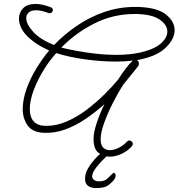

<svg xmlns="http://www.w3.org/2000/svg" viewBox="-20 -627 905 973"><path d="M535 167Q503 167 478.5 147Q454 127 454 77Q454 45 469.5 -2Q485 -49 509 -99Q467 -61 417 -26.5Q367 8 312 28.5Q257 49 200 46Q144 43 119.5 8Q95 -27 95 -76Q96 -126 115.5 -179.5Q135 -233 166 -283Q197 -333 229 -371Q157 -403 114 -448Q95 -468 85.5 -490Q76 -512 76 -532Q76 -563 97 -585Q118 -607 160 -607Q193 -607 235 -591Q248 -587 248 -576Q248 -570 243.5 -565Q239 -560 232 -560Q226 -560 223 -562Q188 -575 163 -575Q138 -575 125.5 -563.5Q113 -552 113 -535Q113 -505 148 -466Q183 -427 254 -399Q305 -452 369 -496Q433 -540 508 -566Q583 -592 666 -592Q674 -592 681.5 -592Q689 -592 696 -591Q782 -586 823.5 -551.5Q865 -517 865 -474Q865 -431 823 -388.5Q781 -346 701 -328Q688 -325 673 -322Q684 -318 684 -305Q684 -299 681 -293Q675 -286 659.5 -266Q644 -246 615 -211Q610 -206 606 -200Q577 -155 550.5 -102.5Q524 -50 507 -1.5Q490 47 490 78Q490 109 503.5 121.5Q517 134 536 134Q559 134 583.5 121Q608 108 622 92Q628 85 635 85Q642 85 647.5 90Q653 95 653 102Q653 108 649 113Q629 137 597.5 152Q566 167 535 167ZM294 -385Q322 -378 366.5 -369.5Q411 -361 464.5 -355Q518 -349 572 -349Q638 -349 692 -361Q763 -378 795.5 -407Q828 -436 828 -467Q828 -499 793 -525Q758 -551 693 -555Q685 -556 677 -556Q669 -556 661 -556Q553 -556 458 -508Q363 -460 291 -386ZM131 -76Q131 11 214 11Q267 11 319.5 -12Q372 -35 420 -71.5Q468 -108 508.5 -148Q549 -188 578 -223Q597 -253 615.5 -277.5Q634 -302 650 -317Q652 -319 653 -320Q614 -315 566 -315Q491 -315 409 -326.5Q327 -338 265 -358Q232 -321 206 -280Q171 -224 151 -170.5Q131 -117 131 -76ZM465 326Q442 326 426.5 315Q411 304 411 279Q411 252 426 226.5Q441 201 459.5 180.5Q478 160 490 151Q496 145 507 145Q512 145 518.5 153Q525 161 519 166Q490 193 468.5 220.5Q447 248 447 267Q447 277 456 284.5Q465 292 481 292Q510 292 524 278.5Q538 265 554 249Q566 249 566 262Q566 275 554 289Q530 315 511.5 320.5Q493 326 465 326Z"/></svg>

Font: Meow Script
Style: Regular
Weight: 400
Designer: Robert E. Leuschke
Foundry: Robert E. Leuschke
Version: Version 1.010; ttfautohint (v1.8.3)